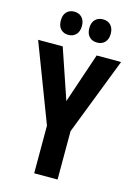

<svg xmlns="http://www.w3.org/2000/svg" viewBox="-135 -1078 742 1055"><g transform="rotate(15 236.0 -550.5)"><path d="M237 -522 333 -807H472L302 -368V-93H169V-364L0 -807H140ZM93 -942Q93 -974 109.5 -991Q126 -1008 152 -1008Q180 -1008 196.5 -990.5Q213 -973 213 -942Q213 -911 196.5 -893.5Q180 -876 152 -876Q126 -876 109.5 -893Q93 -910 93 -942ZM255 -942Q255 -974 272 -991Q289 -1008 316 -1008Q344 -1008 360.5 -990.5Q377 -973 377 -942Q377 -911 360.5 -893.5Q344 -876 316 -876Q288 -876 271.5 -893.5Q255 -911 255 -942Z"/></g></svg>

Font: Noto Sans Kannada UI ExtraCondensed
Style: Bold
Weight: 700
Width: 2
Designer: Jelle Bosma - Monotype Design Team
Foundry: Monotype Imaging Inc.
Version: Version 2.005; ttfautohint (v1.8.4.7-5d5b)